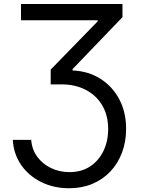

<svg xmlns="http://www.w3.org/2000/svg" viewBox="-20 -748 720 982"><path d="M45.4 -32.7H139.6Q143.1 16.1 170.4 53.5Q197.8 90.8 241 111.6Q284.2 132.3 335 132.3Q396.5 132.3 440.7 103.3Q484.9 74.2 509 24.2Q533.2 -25.9 533.2 -87.9Q533.2 -157.7 502.9 -209Q472.7 -260.3 418.9 -288.3Q365.2 -316.4 295.4 -316.4H239.3V-392.1L479.5 -638.7V-644.5H87.4V-727.5H606.4V-660.2L351.1 -394.5V-387.7Q431.6 -384.3 493.4 -345.2Q555.2 -306.2 590.1 -240.2Q625 -174.3 625 -88.9Q625 -22.9 604 32.7Q583 88.4 544.4 129.2Q505.9 169.9 452.4 192.4Q398.9 214.8 333.5 214.8Q254.9 214.8 191.2 183.3Q127.4 151.9 88.6 96.2Q49.8 40.5 45.4 -32.7Z"/></svg>

Font: Inter 16pt
Style: Regular
Weight: 400
Version: Version 4.001;git-66647c0bb